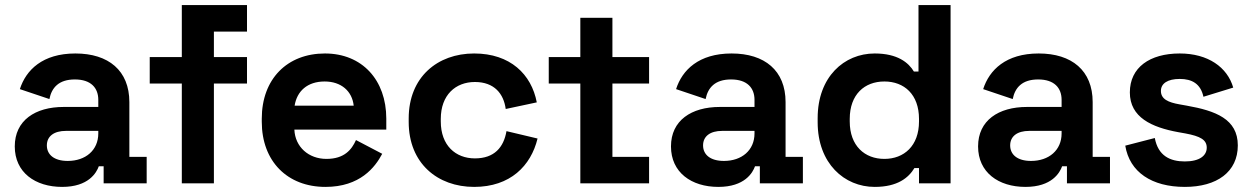

<svg xmlns="http://www.w3.org/2000/svg" viewBox="-20 -720 4921 754"><path d="M224 14C328 14 359 -42 368 -67H387V0H556V-104H488V-319C488 -443 406 -510 276 -510C147 -510 82 -445 58 -370L174 -331C183 -376 211 -408 274 -408C338 -408 366 -374 366 -328V-300H230C118 -300 38 -247 38 -145C38 -43 118 14 224 14ZM164 -149C164 -185 192 -206 239 -206H366V-196C366 -130 316 -88 246 -88C192 -88 164 -113 164 -149Z M694 0H820V-392H950V-496H820V-596H950V-700H694V-496H568V-392H694Z M1258 14C1394 14 1453 -63 1481 -116L1378 -170C1361 -132 1332 -96 1262 -96C1192 -96 1139 -143 1136 -211H1497V-254C1497 -406 1402 -510 1256 -510C1108 -510 1008 -410 1008 -254V-242C1008 -86 1109 14 1258 14ZM1137 -305C1146 -362 1187 -400 1255 -400C1320 -400 1363 -362 1369 -305Z M1842 14C1984 14 2065 -69 2091 -176L1969 -205C1958 -141 1921 -98 1845 -98C1769 -98 1711 -149 1711 -243V-253C1711 -347 1769 -398 1845 -398C1921 -398 1958 -352 1966 -292L2088 -318C2067 -428 1984 -510 1842 -510C1698 -510 1585 -417 1585 -255V-241C1585 -79 1698 14 1842 14Z M2259 0H2529V-104H2385V-392H2529V-496H2385V-650H2259V-496H2135V-392H2259Z M2801 14C2905 14 2936 -42 2945 -67H2964V0H3133V-104H3065V-319C3065 -443 2983 -510 2853 -510C2724 -510 2659 -445 2635 -370L2751 -331C2760 -376 2788 -408 2851 -408C2915 -408 2943 -374 2943 -328V-300H2807C2695 -300 2615 -247 2615 -145C2615 -43 2695 14 2801 14ZM2741 -149C2741 -185 2769 -206 2816 -206H2943V-196C2943 -130 2893 -88 2823 -88C2769 -88 2741 -113 2741 -149Z M3415 14C3505 14 3548 -22 3571 -60H3589V0H3713V-700H3587V-439H3569C3548 -474 3505 -510 3415 -510C3295 -510 3191 -418 3191 -256V-240C3191 -78 3296 14 3415 14ZM3317 -243V-253C3317 -349 3375 -400 3453 -400C3531 -400 3589 -349 3589 -253V-243C3589 -147 3530 -96 3453 -96C3376 -96 3317 -147 3317 -243Z M4007 14C4111 14 4142 -42 4151 -67H4170V0H4339V-104H4271V-319C4271 -443 4189 -510 4059 -510C3930 -510 3865 -445 3841 -370L3957 -331C3966 -376 3994 -408 4057 -408C4121 -408 4149 -374 4149 -328V-300H4013C3901 -300 3821 -247 3821 -145C3821 -43 3901 14 4007 14ZM3947 -149C3947 -185 3975 -206 4022 -206H4149V-196C4149 -130 4099 -88 4029 -88C3975 -88 3947 -113 3947 -149Z M4633 14C4759 14 4841 -45 4841 -149C4841 -253 4753 -285 4641 -305L4613 -310C4567 -318 4539 -331 4539 -363C4539 -392 4565 -410 4613 -410C4661 -410 4695 -391 4706 -340L4823 -376C4800 -456 4724 -510 4613 -510C4495 -510 4417 -455 4417 -357C4417 -259 4503 -220 4607 -201L4635 -196C4694 -185 4719 -171 4719 -140C4719 -109 4691 -86 4633 -86C4575 -86 4528 -108 4515 -178L4399 -148C4416 -44 4503 14 4633 14Z"/></svg>

Font: Meta Space
Style: Bold
Weight: 700
Designer: Meta Pool / Florian Karsten
Foundry: Meta Pool / Florian Karsten
Version: Version 2.000;Glyphs 3.1.1 (3137)